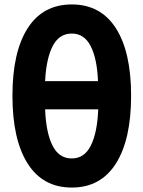

<svg xmlns="http://www.w3.org/2000/svg" viewBox="-20 -813 645 864"><path d="M303 -793Q173 -793 104.5 -686Q36 -579 36 -382Q36 -185 104.5 -77Q173 31 303 31Q433 31 501.5 -77Q570 -185 570 -382Q570 -579 501.5 -686Q433 -793 303 -793ZM303 -100Q245 -100 216 -158.5Q187 -217 183 -321H422Q418 -217 389 -158.5Q360 -100 303 -100ZM303 -662Q359 -662 388 -605.5Q417 -549 421 -448H183Q188 -549 217 -605.5Q246 -662 303 -662Z"/></svg>

Font: Repo Bold
Style: Bold
Weight: 700
Designer: Stefan Peev
Foundry: Context Ltd
Version: Version 1.502